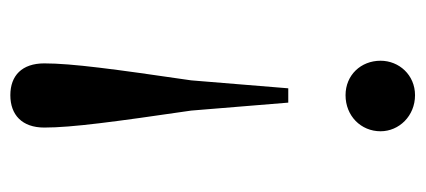

<svg xmlns="http://www.w3.org/2000/svg" viewBox="-240 -336 803 362"><g transform="rotate(90 161.0 -155.5)"><path d="M160 -537C122 -537 95 -507 95 -472C95 -435 122 -406 160 -406C199 -406 228 -435 228 -472C228 -507 199 -537 160 -537ZM160 226C197 226 221 204 221 162C221 110 210 29 189 -115L174 -298H147L132 -115C111 29 100 110 100 162C100 204 123 226 160 226Z"/></g></svg>

Font: Noto Serif TC Medium
Style: Regular
Weight: 500
Designer: Ryoko NISHIZUKA 西塚涼子 (kana & ideographs); Frank Grießhammer (Latin, Greek & Cyrillic); Wenlong ZHANG 张文龙 (bopomofo); San
Foundry: Adobe
Version: Version 2.001;hotconv 1.1.0;makeotfexe 2.6.0